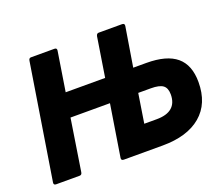

<svg xmlns="http://www.w3.org/2000/svg" viewBox="-110 -819 1144 983"><g transform="rotate(-20 462.0 -327.5)"><path d="M40 0Q26 0 28 -14L128 -641Q130 -655 141 -655H269Q283 -655 281 -641L247 -426H462L496 -641Q499 -655 510 -655H637Q652 -655 650 -641L615 -426H686Q797 -426 850.5 -381Q904 -336 904 -243Q904 -126 829.5 -63Q755 0 620 0H409Q394 0 396 -14L441 -296H226L182 -14Q180 0 168 0ZM570 -137H638Q693 -137 721 -161Q749 -185 749 -232Q749 -267 729.5 -281.5Q710 -296 664 -296H595Z"/></g></svg>

Font: Sofia Sans Semi Condensed Black
Style: Italic
Weight: 900
Italic angle: -9°
Version: Version 4.100